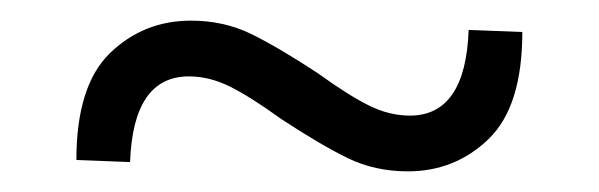

<svg xmlns="http://www.w3.org/2000/svg" viewBox="-20 -371 580 186"><path d="M165 -351Q197 -351 223.5 -338Q250 -325 288 -300Q317 -279 337 -269Q357 -259 377 -259Q431 -259 434 -342L486 -340Q486 -268 453.5 -236.5Q421 -205 375 -205Q343 -205 316.5 -218Q290 -231 252 -256Q223 -277 203 -287Q183 -297 163 -297Q109 -297 106 -214L54 -216Q54 -288 86.5 -319.5Q119 -351 165 -351Z"/></svg>

Font: Minipax
Style: Regular
Weight: 400
Designer: Raphaël Ronot, Igor Stepanchenko (Cyrillic)
Foundry: steppetype
Version: Version 1.002